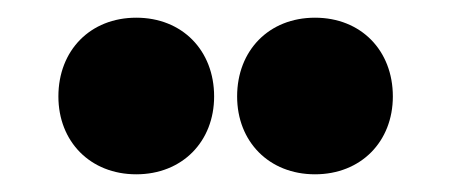

<svg xmlns="http://www.w3.org/2000/svg" viewBox="-20 -802 510 217"><path d="M134 -782C82 -782 46 -745 46 -693C46 -642 82 -605 134 -605C186 -605 222 -642 222 -693C222 -745 186 -782 134 -782ZM336 -782C284 -782 248 -745 248 -693C248 -642 284 -605 336 -605C388 -605 424 -642 424 -693C424 -745 388 -782 336 -782Z"/></svg>

Font: Montserrat-Arabic Black
Style: Regular
Weight: 900
Designer: Mohamed Gaber
Foundry: Kief Type Foundry
Version: Version 5.008;PS 005.008;hotconv 1.0.88;makeotf.lib2.5.64775